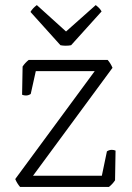

<svg xmlns="http://www.w3.org/2000/svg" viewBox="-20 -736 520 756"><path d="M409 0H59Q47 -14 40 -31L353 -456H121L101 -366Q92 -360 82 -360Q74 -360 67 -363L69 -474Q79 -489 93 -500H404Q416 -486 423 -469L110 -44H381L401 -140Q410 -146 420 -146Q428 -146 435 -143L433 -26Q423 -11 409 0ZM380 -691 260 -558Q256 -557 250 -556.5Q244 -556 239 -556Q234 -556 228 -556.5Q222 -557 218 -558L100 -689Q108 -703 125 -716L240 -612L357 -716Q367 -708 371.5 -703Q376 -698 380 -691Z"/></svg>

Font: Scope One
Style: Regular
Weight: 400
Designer: Dalton Maag Ltd
Foundry: Dalton Maag Ltd
Version: Version 1.002; ttfautohint (v1.4.1) -l 11 -r 50 -G 50 -x 14 